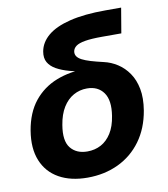

<svg xmlns="http://www.w3.org/2000/svg" viewBox="-83 -798 767 878"><g transform="rotate(-10 300.5 -358.5)"><path d="M253.4 11.7Q175.3 11.7 121.1 -18.8Q66.9 -49.3 43.5 -106.9Q20 -164.6 33.2 -245.1Q46.9 -326.7 88.6 -378.7Q130.4 -430.7 193.6 -455.6Q256.8 -480.5 335 -480.5L332.5 -466.3Q290.5 -474.1 255.6 -483.6Q220.7 -493.2 195.8 -507.1Q170.9 -521 159.2 -541.5Q147.5 -562 152.8 -591.8Q160.2 -633.3 196.5 -663.8Q232.9 -694.3 300 -710.9Q367.2 -727.5 465.8 -727.5H538.6L519 -611.3H430.2Q379.4 -611.3 350.1 -606.2Q320.8 -601.1 307.9 -591.3Q294.9 -581.5 292.5 -567.4Q290.5 -554.7 297.1 -544.7Q303.7 -534.7 319.1 -526.6Q334.5 -518.6 358.9 -511.2Q383.3 -503.9 417 -496.1Q450.2 -488.8 479.7 -469.7Q509.3 -450.7 530.5 -419.9Q551.8 -389.2 560.1 -345.9Q568.4 -302.7 559.1 -246.1Q545.4 -165 503.2 -107.2Q460.9 -49.3 396.5 -18.8Q332 11.7 253.4 11.7ZM272.9 -106.4Q308.1 -106.4 336.4 -121.6Q364.7 -136.7 384.5 -168Q404.3 -199.2 411.6 -247.1Q422.9 -317.9 397 -354.2Q371.1 -390.6 319.8 -390.6Q286.1 -390.6 257.3 -374.5Q228.5 -358.4 208.5 -326.2Q188.5 -293.9 180.7 -245.6Q168.5 -173.3 195.3 -139.9Q222.2 -106.4 272.9 -106.4Z"/></g></svg>

Font: Inter 17pt
Style: Bold Italic
Weight: 700
Italic angle: -9.3988°
Version: Version 4.001;git-66647c0bb